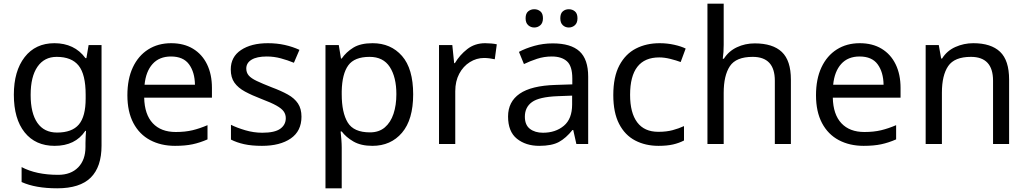

<svg xmlns="http://www.w3.org/2000/svg" viewBox="-20 -780 5567 1040"><path d="M275 -546Q328 -546 370.5 -526Q413 -506 443 -465H448L460 -536H530V9Q530 124 471.5 182Q413 240 290 240Q172 240 97 206V125Q176 167 295 167Q364 167 403.5 126.5Q443 86 443 16V-5Q443 -17 444 -39.5Q445 -62 446 -71H442Q388 10 276 10Q172 10 113.5 -63Q55 -136 55 -267Q55 -395 113.5 -470.5Q172 -546 275 -546ZM287 -472Q220 -472 183 -418.5Q146 -365 146 -266Q146 -167 182.5 -114.5Q219 -62 289 -62Q370 -62 407 -105.5Q444 -149 444 -246V-267Q444 -377 406 -424.5Q368 -472 287 -472Z M907 -546Q976 -546 1025.5 -516Q1075 -486 1101.5 -431.5Q1128 -377 1128 -304V-251H761Q763 -160 807.5 -112.5Q852 -65 932 -65Q983 -65 1022.5 -74.5Q1062 -84 1104 -102V-25Q1063 -7 1023 1.5Q983 10 928 10Q852 10 793.5 -21Q735 -52 702.5 -113.5Q670 -175 670 -264Q670 -352 699.5 -415Q729 -478 782.5 -512Q836 -546 907 -546ZM906 -474Q843 -474 806.5 -433.5Q770 -393 763 -321H1036Q1035 -389 1004 -431.5Q973 -474 906 -474Z M1613 -148Q1613 -70 1555 -30Q1497 10 1399 10Q1343 10 1302.5 1Q1262 -8 1231 -24V-104Q1263 -88 1308.5 -74.5Q1354 -61 1401 -61Q1468 -61 1498 -82.5Q1528 -104 1528 -140Q1528 -160 1517 -176Q1506 -192 1477.5 -208Q1449 -224 1396 -244Q1344 -264 1307 -284Q1270 -304 1250 -332Q1230 -360 1230 -404Q1230 -472 1285.5 -509Q1341 -546 1431 -546Q1480 -546 1522.5 -536.5Q1565 -527 1602 -510L1572 -440Q1538 -454 1501 -464Q1464 -474 1425 -474Q1371 -474 1342.5 -456.5Q1314 -439 1314 -409Q1314 -387 1327 -371.5Q1340 -356 1370.5 -341.5Q1401 -327 1452 -307Q1503 -288 1539 -268Q1575 -248 1594 -219.5Q1613 -191 1613 -148Z M1998 -546Q2097 -546 2157.5 -477Q2218 -408 2218 -269Q2218 -132 2157.5 -61Q2097 10 1997 10Q1935 10 1894.5 -13.5Q1854 -37 1831 -68H1825Q1827 -51 1829 -25Q1831 1 1831 20V240H1743V-536H1815L1827 -463H1831Q1855 -498 1894 -522Q1933 -546 1998 -546ZM1982 -472Q1900 -472 1866.5 -426Q1833 -380 1831 -286V-269Q1831 -170 1863.5 -116.5Q1896 -63 1984 -63Q2033 -63 2064.5 -90Q2096 -117 2111.5 -163.5Q2127 -210 2127 -270Q2127 -362 2091.5 -417Q2056 -472 1982 -472Z M2608 -546Q2623 -546 2640.5 -544.5Q2658 -543 2671 -540L2660 -459Q2647 -462 2631.5 -464Q2616 -466 2602 -466Q2561 -466 2525 -443.5Q2489 -421 2467.5 -380.5Q2446 -340 2446 -286V0H2358V-536H2430L2440 -438H2444Q2470 -482 2511 -514Q2552 -546 2608 -546Z M2974 -545Q3072 -545 3119 -502Q3166 -459 3166 -365V0H3102L3085 -76H3081Q3046 -32 3007.5 -11Q2969 10 2901 10Q2828 10 2780 -28.5Q2732 -67 2732 -149Q2732 -229 2795 -272.5Q2858 -316 2989 -320L3080 -323V-355Q3080 -422 3051 -448Q3022 -474 2969 -474Q2927 -474 2889 -461.5Q2851 -449 2818 -433L2791 -499Q2826 -518 2874 -531.5Q2922 -545 2974 -545ZM3000 -259Q2900 -255 2861.5 -227Q2823 -199 2823 -148Q2823 -103 2850.5 -82Q2878 -61 2921 -61Q2989 -61 3034 -98.5Q3079 -136 3079 -214V-262ZM2827 -681Q2827 -707 2841 -718.5Q2855 -730 2874 -730Q2893 -730 2907 -718.5Q2921 -707 2921 -681Q2921 -656 2907 -643.5Q2893 -631 2874 -631Q2855 -631 2841 -643.5Q2827 -656 2827 -681ZM3015 -681Q3015 -707 3028.5 -718.5Q3042 -730 3061 -730Q3080 -730 3094 -718.5Q3108 -707 3108 -681Q3108 -656 3094 -643.5Q3080 -631 3061 -631Q3042 -631 3028.5 -643.5Q3015 -656 3015 -681Z M3547 10Q3476 10 3420.5 -19Q3365 -48 3333.5 -109Q3302 -170 3302 -265Q3302 -364 3335 -426Q3368 -488 3424.5 -517Q3481 -546 3553 -546Q3594 -546 3632 -537.5Q3670 -529 3694 -517L3667 -444Q3643 -453 3611 -461Q3579 -469 3551 -469Q3393 -469 3393 -266Q3393 -169 3431.5 -117.5Q3470 -66 3546 -66Q3590 -66 3623.5 -75Q3657 -84 3685 -97V-19Q3658 -5 3625.5 2.5Q3593 10 3547 10Z M3900 -537Q3900 -497 3895 -462H3901Q3927 -503 3971.5 -524Q4016 -545 4068 -545Q4166 -545 4215 -498.5Q4264 -452 4264 -349V0H4177V-343Q4177 -472 4057 -472Q3967 -472 3933.5 -421.5Q3900 -371 3900 -277V0H3812V-760H3900Z M4637 -546Q4706 -546 4755.5 -516Q4805 -486 4831.5 -431.5Q4858 -377 4858 -304V-251H4491Q4493 -160 4537.5 -112.5Q4582 -65 4662 -65Q4713 -65 4752.5 -74.5Q4792 -84 4834 -102V-25Q4793 -7 4753 1.5Q4713 10 4658 10Q4582 10 4523.5 -21Q4465 -52 4432.5 -113.5Q4400 -175 4400 -264Q4400 -352 4429.5 -415Q4459 -478 4512.5 -512Q4566 -546 4637 -546ZM4636 -474Q4573 -474 4536.5 -433.5Q4500 -393 4493 -321H4766Q4765 -389 4734 -431.5Q4703 -474 4636 -474Z M5252 -546Q5348 -546 5397 -499.5Q5446 -453 5446 -349V0H5359V-343Q5359 -472 5239 -472Q5150 -472 5116 -422Q5082 -372 5082 -278V0H4994V-536H5065L5078 -463H5083Q5109 -505 5155 -525.5Q5201 -546 5252 -546Z"/></svg>

Font: Noto Sans Anatolian Hieroglyphs
Style: Regular
Weight: 400
Designer: Monotype Design Team
Foundry: Monotype Imaging Inc.
Version: Version 2.001; ttfautohint (v1.8.4.7-5d5b)